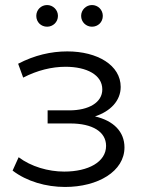

<svg xmlns="http://www.w3.org/2000/svg" viewBox="-20 -736 574 762"><path d="M167 -630C190 -630 210 -648 210 -673C210 -697 190 -716 167 -716C143 -716 124 -697 124 -673C124 -648 143 -630 167 -630ZM345 -630C369 -630 388 -648 388 -673C388 -697 369 -716 345 -716C322 -716 302 -697 302 -673C302 -648 322 -630 345 -630ZM357 -274C418 -294 459 -336 459 -391C459 -477 367 -532 247 -532C183 -532 117 -517 52 -483L72 -428C128 -457 186 -471 240 -471C324 -471 386 -439 386 -381C386 -329 332 -298 255 -298H169V-246H259C347 -246 401 -213 401 -157C401 -93 330 -55 235 -55C171 -55 103 -75 54 -112L30 -59C86 -16 163 6 238 6C369 6 474 -56 474 -151C474 -213 431 -257 357 -274Z"/></svg>

Font: Talent
Style: Regular
Weight: 400
Designer: Mike Powis
Version: Version 1.001;hotconv 1.0.109;makeotfexe 2.5.65596